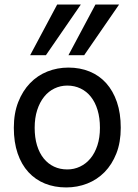

<svg xmlns="http://www.w3.org/2000/svg" viewBox="-20 -801 597 833"><path d="M130.4 -246.6Q130.4 -204.1 140.6 -170.4Q150.9 -136.7 169.7 -113.5Q188.5 -90.3 214.4 -78.1Q240.2 -65.9 272 -65.9Q301.3 -65.9 327.1 -78.1Q353 -90.3 372.3 -113.5Q391.6 -136.7 402.6 -170.4Q413.6 -204.1 413.6 -246.6Q413.6 -289.6 403.3 -323.5Q393.1 -357.4 374.3 -381.1Q355.5 -404.8 329.3 -417.2Q303.2 -429.7 272 -429.7Q242.2 -429.7 216.3 -417.2Q190.4 -404.8 171.4 -381.1Q152.3 -357.4 141.4 -323.5Q130.4 -289.6 130.4 -246.6ZM40 -246.6Q40 -309.6 59.1 -358.2Q78.1 -406.7 110.4 -440.2Q142.6 -473.6 185.5 -490.7Q228.5 -507.8 276.9 -507.8Q327.1 -507.8 368.9 -490.7Q410.6 -473.6 440.7 -440.2Q470.7 -406.7 487.3 -358.2Q503.9 -309.6 503.9 -246.6Q503.9 -183.6 484.9 -135.3Q465.8 -86.9 433.6 -54.2Q401.4 -21.5 358.4 -4.6Q315.4 12.2 267.1 12.2Q216.8 12.2 175 -4.6Q133.3 -21.5 103.3 -54.2Q73.2 -86.9 56.6 -135.3Q40 -183.6 40 -246.6ZM330.6 -781.2 179.2 -561.5H110.8L228 -781.2ZM496.6 -781.2 345.2 -561.5H276.9L394 -781.2Z"/></svg>

Font: Andika Compact
Style: Regular
Weight: 400
Designer: Victor Gaultney, Annie Olsen, Julie Remington, Don Collingsworth, Eric Hays, Becca Hirsbrunner
Foundry: SIL International
Version: Version 5.000 ; LnSpcTght